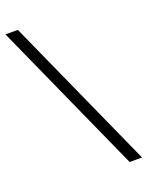

<svg xmlns="http://www.w3.org/2000/svg" viewBox="-165 -863 818 1065"><g transform="rotate(-20 244.0 -330.5)"><path d="M410.2 119.6 4.9 -781.2H78.1L483.4 119.6Z"/></g></svg>

Font: Andika Am
Style: Regular
Weight: 400
Designer: Victor Gaultney, Annie Olsen, Julie Remington, Don Collingsworth, Eric Hays, Becca Hirsbrunner
Foundry: SIL International
Version: Version 5.000